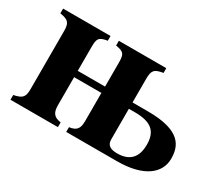

<svg xmlns="http://www.w3.org/2000/svg" viewBox="-91 -651 956 841"><g transform="rotate(30 387.5 -230.5)"><path d="M351 -225V-82C351 -45 340 -29 303 -24V0H560C695 0 760 -55 760 -128C760 -191 736 -257 568 -257H490V-376C490 -419 499 -430 543 -437V-461H303V-437C347 -430 351 -419 351 -376V-257H213V-376C213 -419 217 -430 261 -437V-461H21V-437C65 -430 74 -419 74 -376V-87C74 -45 66 -33 21 -24V0H261V-24C224 -29 213 -47 213 -84V-225ZM490 -225H520C600 -225 637 -198 637 -128C637 -60 602 -30 543 -30C510 -30 490 -40 490 -70Z"/></g></svg>

Font: STIXGeneral
Style: Bold
Weight: 700
Designer: MicroPress Inc., with final additions and corrections provided by Coen Hoffman, Elsevier (retired)
Version: Version 1.1.0